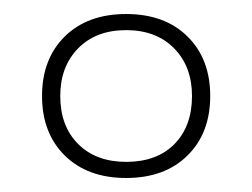

<svg xmlns="http://www.w3.org/2000/svg" viewBox="-20 -730 360 274"><path d="M40 -593Q40 -646 72.5 -678Q105 -710 160 -710Q215 -710 247.5 -678Q280 -646 280 -593Q280 -540 247.5 -508Q215 -476 160 -476Q105 -476 72.5 -508Q40 -540 40 -593ZM254 -593Q254 -635 228.5 -661Q203 -687 160 -687Q117 -687 91.5 -661Q66 -635 66 -593Q66 -550 91.5 -524.5Q117 -499 160 -499Q204 -499 229 -524.5Q254 -550 254 -593Z"/></svg>

Font: KoHo ExtraLight
Style: Regular
Weight: 275
Version: Version 1.000; ttfautohint (v1.6)